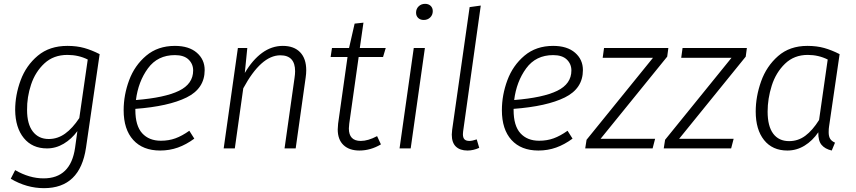

<svg xmlns="http://www.w3.org/2000/svg" viewBox="-20 -773 4458 1000"><path d="M499 -491 428 -4Q397 207 209 207Q119 207 36 158L59 113Q133 156 207 156Q348 156 371 -3L383 -90Q353 -49 312 -24.5Q271 0 225 0Q148 0 104 -54Q60 -108 59 -200Q59 -278 87.5 -355Q116 -432 177 -483Q238 -534 331 -534Q380 -534 419 -523Q458 -512 499 -491ZM121 -200Q121 -127 151 -88Q181 -49 234 -49Q280 -49 319 -77Q358 -105 393 -158L437 -463Q389 -487 331 -487Q259 -487 211.5 -443Q164 -399 142 -333Q120 -267 121 -200Z M685 -206V-200Q685 -118 720.5 -79Q756 -40 818 -40Q859 -40 893.5 -52.5Q928 -65 966 -92L992 -51Q950 -20 906.5 -4.5Q863 11 814 11Q724 11 674 -44Q624 -99 624 -199Q624 -278 652.5 -355Q681 -432 741.5 -483Q802 -534 891 -534Q964 -534 1005 -498.5Q1046 -463 1046 -408Q1046 -312 952 -265.5Q858 -219 685 -206ZM688 -252Q838 -264 912 -300Q986 -336 986 -406Q986 -440 962 -463Q938 -486 891 -486Q801 -486 750.5 -417Q700 -348 688 -252Z M1575 -407Q1575 -389 1572 -369L1520 0H1462L1514 -367Q1517 -387 1517 -402Q1517 -485 1440 -485Q1340 -485 1247 -313L1203 0H1145L1219 -523H1268L1255 -393Q1295 -461 1345 -497.5Q1395 -534 1453 -534Q1511 -534 1543 -501Q1575 -468 1575 -407Z M1799 -129Q1797 -111 1797 -104Q1797 -39 1859 -39Q1897 -39 1944 -64L1964 -21Q1910 11 1852 11Q1799 11 1769 -17.5Q1739 -46 1739 -99Q1739 -109 1741 -129L1790 -476H1702L1709 -523H1798L1827 -650L1873 -655L1854 -523H1989L1975 -476H1848Z M2119 0H2061L2135 -523H2193ZM2147 -707Q2147 -727 2160.5 -740Q2174 -753 2194 -753Q2212 -753 2223 -742.5Q2234 -732 2234 -715Q2234 -695 2220.5 -682Q2207 -669 2187 -669Q2169 -669 2158 -679.5Q2147 -690 2147 -707Z M2392 -88Q2391 -83 2391 -74Q2391 -56 2399 -47.5Q2407 -39 2425 -39Q2439 -39 2463 -47L2476 -3Q2445 11 2415 11Q2376 11 2354.5 -9.5Q2333 -30 2333 -72Q2333 -79 2335 -97L2426 -736L2484 -744Z M2655 -206V-200Q2655 -118 2690.5 -79Q2726 -40 2788 -40Q2829 -40 2863.5 -52.5Q2898 -65 2936 -92L2962 -51Q2920 -20 2876.5 -4.5Q2833 11 2784 11Q2694 11 2644 -44Q2594 -99 2594 -199Q2594 -278 2622.5 -355Q2651 -432 2711.5 -483Q2772 -534 2861 -534Q2934 -534 2975 -498.5Q3016 -463 3016 -408Q3016 -312 2922 -265.5Q2828 -219 2655 -206ZM2658 -252Q2808 -264 2882 -300Q2956 -336 2956 -406Q2956 -440 2932 -463Q2908 -486 2861 -486Q2771 -486 2720.5 -417Q2670 -348 2658 -252Z M3455 -478 3108 -50H3392L3379 0H3028L3035 -45L3381 -472H3119L3126 -523H3461Z M3864 -478 3517 -50H3801L3788 0H3437L3444 -45L3790 -472H3528L3535 -523H3870Z M4353 -491 4298 -114Q4296 -103 4296 -84Q4296 -63 4303.5 -50.5Q4311 -38 4329 -30L4312 11Q4277 3 4259 -18.5Q4241 -40 4242 -84Q4212 -40 4170.5 -14.5Q4129 11 4081 11Q4003 11 3959.5 -43.5Q3916 -98 3916 -192Q3916 -270 3944 -349Q3972 -428 4032.5 -481Q4093 -534 4185 -534Q4234 -534 4273 -523Q4312 -512 4353 -491ZM3978 -192Q3978 -116 4007 -77Q4036 -38 4090 -38Q4137 -38 4174.5 -66Q4212 -94 4246 -148L4291 -463Q4243 -487 4187 -487Q4116 -487 4068.5 -441Q4021 -395 3999.5 -327Q3978 -259 3978 -192Z"/></svg>

Font: FiraGO Light
Style: Italic
Weight: 300
Italic angle: -8°
Designer: bBox Type GmbH
Foundry: bBox Type GmbH
Version: Version 1.001